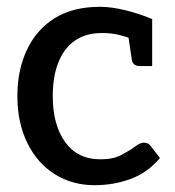

<svg xmlns="http://www.w3.org/2000/svg" viewBox="-20 -537 515 564"><path d="M258 7Q192 7 140.5 -25.5Q89 -58 60 -117.5Q31 -177 31 -255Q31 -331 59 -390.5Q87 -450 140.5 -483.5Q194 -517 274 -517Q307 -517 348 -507Q389 -497 427 -481V-421H372Q352 -429 330 -434.5Q308 -440 280 -440Q231 -440 199 -417Q167 -394 151 -352.5Q135 -311 135 -255Q135 -170 171.5 -119.5Q208 -69 275 -69Q312 -69 336 -81.5Q360 -94 376 -106Q392 -118 402 -118Q408 -118 413 -116Q418 -114 421 -110L450 -73Q414 -30 364 -11.5Q314 7 258 7ZM356 -437 427 -421V-343H391Q379 -343 373.5 -348.5Q368 -354 367 -363Z"/></svg>

Font: Aleo Medium
Style: Regular
Weight: 500
Designer: Alessio Laiso
Foundry: Alessio Laiso
Version: Version 2.001;gftools[0.9.29]